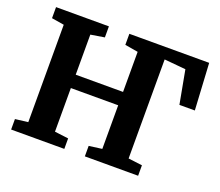

<svg xmlns="http://www.w3.org/2000/svg" viewBox="-122 -919 1253 1094"><g transform="rotate(20 504.0 -371.5)"><path d="M40.5 0V-63.5L118 -73V-663.5L42.5 -676V-743H363V-676L279.5 -662.5V-419.5H566.5V-662.5L487 -676V-743H971L987 -460H893.5L856 -662.5L726 -674.5V-74L810.5 -63.5V0H487.5V-63.5L566.5 -74V-338.5H279.5V-74L363 -63.5V0Z"/></g></svg>

Font: Merriweather ExtraBold
Style: Regular
Weight: 800
Version: Version 2.100